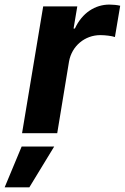

<svg xmlns="http://www.w3.org/2000/svg" viewBox="-80 -573 537 826"><path d="M14.9 0H166.2L217 -308.6C229 -375.7 285.5 -421.9 351.6 -421.9C373.2 -421.9 401.3 -418.3 414.4 -413.7L437.1 -548.3C424 -551.5 405.9 -553.3 390.6 -553.3C329.5 -553.3 273.4 -517.8 242.2 -450.3H236.5L252.5 -545.5H105.8ZM-60 233H46.2L153.1 57.5H13.1Z"/></svg>

Font: Magic Ui Pro
Style: Bold Italic
Weight: 700
Italic angle: -9.39999°
Designer: Stefan Endress, Andreas Faust
Version: Version 1.000;FEAKit 1.0